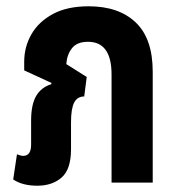

<svg xmlns="http://www.w3.org/2000/svg" viewBox="-20 -581 565 611"><path d="M99 10Q51 10 22 -10L34 -90Q46 -85 54 -85Q79 -85 79 -121V-197Q79 -248 95 -275.5Q111 -303 143 -313L144 -317L57 -357V-384Q57 -432 80 -472Q103 -512 148.5 -536.5Q194 -561 262 -561Q358 -561 412 -509.5Q466 -458 466 -353V0H335V-344Q335 -448 260 -448Q225 -448 209 -427.5Q193 -407 191 -377L256 -336L248 -274Q226 -274 216 -254.5Q206 -235 206 -192V-106Q206 -42 176 -16Q146 10 99 10Z"/></svg>

Font: Noto Sans Thai ExtCond
Style: Bold
Weight: 700
Width: 2
Designer: Monotype Design Team
Foundry: Monotype Imaging Inc.
Version: Version 2.002; ttfautohint (v1.8.4.7-5d5b)